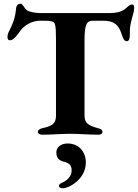

<svg xmlns="http://www.w3.org/2000/svg" viewBox="-20 -719 739 1029"><path d="M34 -503C54 -503 79 -540 89 -554C111 -585 153 -608 195 -608H217C229 -608 252 -608 264 -602C274 -597 280 -589 280 -511V-98C280 -56 258 -43 207 -32C193 -29 183 -22 183 -11C183 -2 196 3 206 3C252 3 314 -2 356 -2C396 -2 464 3 508 3C519 3 529 -2 529 -12C529 -24 519 -28 505 -32C453 -46 433 -60 433 -99V-502C433 -594 446 -608 481 -608H533C591 -608 616 -586 631 -538C640 -510 647 -498 659 -498C672 -498 676 -513 676 -535V-554C676 -587 687 -618 697 -657C698 -664 699 -672 699 -678C699 -688 696 -695 688 -695C671 -695 661 -676 640 -664C629 -657 604 -649 571 -649H195C176 -649 136 -654 123 -665C110 -676 101 -699 91 -699C78 -699 68 -692 66 -673C62 -626 51 -596 26 -546C22 -539 20 -528 20 -521C20 -512 23 -503 34 -503ZM282 97C282 127 296 141 320 147C349 154 364 165 364 194C364 226 340 249 311 261C301 266 296 270 296 277C296 285 302 290 318 290C347 290 440 243 440 152C440 93 401 50 343 50C304 50 282 72 282 97Z"/></svg>

Font: EB Garamond
Style: Bold
Weight: 700
Designer: Georg Duffner and Octavio Pardo
Foundry: Georg Duffner
Version: Version 1.000;PS 001.000;hotconv 1.0.88;makeotf.lib2.5.64775